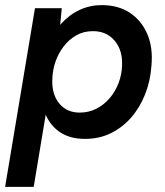

<svg xmlns="http://www.w3.org/2000/svg" viewBox="-28 -532 646 752"><path d="M-8 200 109 -500H214L205 -408L104 200ZM370 -512Q435 -512 480.5 -482Q526 -452 549 -398.5Q572 -345 565 -273Q561 -215 540.5 -163Q520 -111 486 -72Q452 -33 406.5 -10.5Q361 12 305 12Q242 12 201.5 -18Q161 -48 144 -101.5Q127 -155 133 -224Q138 -295 158 -348.5Q178 -402 211 -438.5Q244 -475 284.5 -493.5Q325 -512 370 -512ZM336 -410Q300 -410 271.5 -394Q243 -378 222 -351Q201 -324 189.5 -291Q178 -258 177 -223Q174 -164 203.5 -127.5Q233 -91 284 -91Q320 -91 350 -106.5Q380 -122 402 -148Q424 -174 436.5 -207Q449 -240 450 -275Q453 -334 421.5 -372Q390 -410 336 -410Z"/></svg>

Font: Figtree Light SemiBold
Style: Italic
Weight: 600
Italic angle: -9.5°
Version: Version 2.001;gftools[0.9.30]